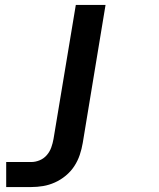

<svg xmlns="http://www.w3.org/2000/svg" viewBox="-20 -540 640 775"><path d="M5 215V114H106Q123 114 140 107Q157 100 169 86Q181 72 187 55Q193 38 196 21L286 -520H406L314 37Q310 61 302 85Q294 109 280 130.5Q266 152 245.5 169Q225 186 201.5 196.5Q178 207 154 211Q130 215 106 215Z"/></svg>

Font: Iosevka Extended
Style: Bold Italic
Weight: 700
Width: 7
Italic angle: -9°
Monospace: yes
Designer: Belleve Invis
Foundry: Belleve Invis
Version: Version 32.5.0; ttfautohint (v1.8.4)